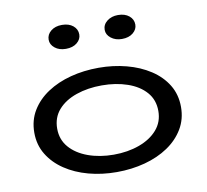

<svg xmlns="http://www.w3.org/2000/svg" viewBox="-80 -799 972 901"><g transform="rotate(-10 406.0 -348.5)"><path d="M406 14Q335 14 272 -3Q209 -20 160.5 -52.5Q112 -85 84 -131Q56 -177 56 -235Q56 -294 84 -340Q112 -386 160.5 -418Q209 -450 272 -466.5Q335 -483 406 -483Q475 -483 538 -466.5Q601 -450 650 -418Q699 -386 727 -340Q755 -294 755 -235Q755 -177 727.5 -131Q700 -85 652 -52.5Q604 -20 540.5 -3Q477 14 406 14ZM406 -69Q473 -69 528 -89Q583 -109 615 -146Q647 -183 647 -235Q647 -288 615 -324.5Q583 -361 528 -380Q473 -399 406 -399Q339 -399 284 -380Q229 -361 197 -324.5Q165 -288 165 -235Q165 -183 197 -146Q229 -109 284 -89Q339 -69 406 -69ZM538 -597Q507 -597 486 -613.5Q465 -630 465 -653Q465 -678 486 -694.5Q507 -711 538 -711Q571 -711 591 -694.5Q611 -678 611 -653Q611 -630 591 -613.5Q571 -597 538 -597ZM271 -597Q239 -597 218.5 -613.5Q198 -630 198 -653Q198 -678 218.5 -694.5Q239 -711 271 -711Q304 -711 324 -694.5Q344 -678 344 -653Q344 -630 324 -613.5Q304 -597 271 -597Z"/></g></svg>

Font: BioRhyme SemiExpanded
Style: Regular
Weight: 400
Width: 6
Designer: Aoife Mooney
Foundry: Aoife Mooney Type
Version: Version 1.600;gftools[0.9.33]